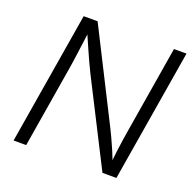

<svg xmlns="http://www.w3.org/2000/svg" viewBox="-127 -860 1006 992"><g transform="rotate(20 375.5 -364.0)"><path d="M47.9 0 168.5 -727.5H245.1L495.1 -232.4Q504.4 -213.9 516.8 -187.5Q529.3 -161.1 543 -128.9Q556.6 -96.7 569.8 -61L560.5 -59.1Q564 -93.8 568.1 -127.2Q572.3 -160.6 576.7 -190.4Q581.1 -220.2 585 -243.2L665 -727.5H733.9L613.3 0H536.6L302.7 -460.4Q290.5 -485.4 277.1 -513.9Q263.7 -542.5 247.8 -579.1Q231.9 -615.7 210.4 -664.6L221.7 -667.5Q215.3 -619.6 210.2 -581.1Q205.1 -542.5 200.9 -512.5Q196.8 -482.4 193.4 -461.4L117.2 0Z"/></g></svg>

Font: Inter 17pt Light
Style: Italic
Weight: 300
Italic angle: -9.3988°
Version: Version 4.001;git-66647c0bb